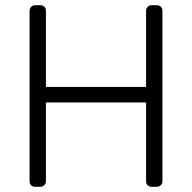

<svg xmlns="http://www.w3.org/2000/svg" viewBox="-20 -720 740 740"><path d="M94 0ZM606 -677V-22Q606 -12 599.5 -6Q593 0 583 0H565Q555 0 549 -6Q543 -12 543 -22V-325H157V-22Q157 -12 150.5 -6Q144 0 134 0H116Q106 0 100 -6Q94 -12 94 -22V-677Q94 -687 100 -693.5Q106 -700 116 -700H134Q145 -700 151 -694Q157 -688 157 -677V-385H543V-677Q543 -687 549 -693.5Q555 -700 565 -700H583Q594 -700 600 -694Q606 -688 606 -677Z"/></svg>

Font: Hezaedrus Light
Style: Regular
Weight: 300
Designer: Hubert & Fischer
Foundry: Hubert & Fischer
Version: Version 1.10;September 3, 2019;FontCreator 11.5.0.2425 64-bi